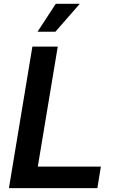

<svg xmlns="http://www.w3.org/2000/svg" viewBox="-20 -967 603 987"><path d="M25.9 0 146.5 -727.5H276.9L174.3 -110.4H498.5L480.5 0ZM172.9 -803.7 266.6 -947.3H390.1L264.6 -803.7Z"/></svg>

Font: Inter 17pt SemiBold
Style: Italic
Weight: 600
Italic angle: -9.3988°
Version: Version 4.001;git-66647c0bb